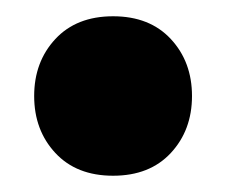

<svg xmlns="http://www.w3.org/2000/svg" viewBox="-20 -199 278 236"><path d="M22 -81Q22 -123 48 -151Q74 -179 119 -179Q164 -179 190 -151Q216 -123 216 -81Q216 -39 190 -11Q164 17 119 17Q74 17 48 -11Q22 -39 22 -81Z"/></svg>

Font: Baloo Paaji
Style: Regular
Weight: 400
Designer: Shuchita Grover and Ek Type
Foundry: Ek Type
Version: Version 1.007;PS 1.000;hotconv 1.0.88;makeotf.lib2.5.647800